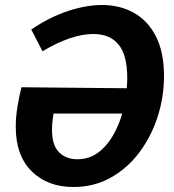

<svg xmlns="http://www.w3.org/2000/svg" viewBox="-20 -736 698 768"><path d="M274 12Q170 12 106.5 -51Q43 -114 43 -229Q43 -268 50 -310.5Q57 -353 66 -387L487 -383Q489 -404 489 -424Q489 -515 454.5 -557.5Q420 -600 353 -600Q266 -600 150 -531L105 -618Q181 -669 253.5 -692.5Q326 -716 388 -716Q460 -716 516 -684.5Q572 -653 604 -590Q636 -527 636 -432Q636 -348 610.5 -269Q585 -190 537.5 -126.5Q490 -63 423 -25.5Q356 12 274 12ZM188 -217Q188 -155 216 -127Q244 -99 289 -99Q336 -99 371 -124.5Q406 -150 430.5 -191.5Q455 -233 469 -282H194Q188 -245 188 -217Z"/></svg>

Font: Bitter
Style: Bold Italic
Weight: 700
Italic angle: -9°
Designer: Sol Matas, and Bitter project Authors
Foundry: Sol Matas
Version: Version 2.001